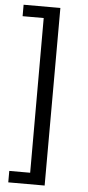

<svg xmlns="http://www.w3.org/2000/svg" viewBox="-60 -757 435 952"><g transform="rotate(5 158.0 -281.0)"><path d="M201 -723H18V-666H123V104H19V161H200Z"/></g></svg>

Font: United Sans
Style: Regular
Weight: 400
Designer: Pablo Impallari, Rodrigo Fuenzalida (Modified by Dan O. Williams)
Version: Version 1.000;PS 001.000;hotconv 1.0.88;makeotf.lib2.5.64775